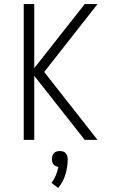

<svg xmlns="http://www.w3.org/2000/svg" viewBox="-20 -690 590 947"><path d="M97 0V-670H149V-354L398 -670H461L198 -335L461 0H398L149 -316V0ZM267 237 234 212Q247 195 255.5 174.5Q264 154 268 133Q261 132 254.5 129Q248 126 243.5 120.5Q239 115 237.5 108Q236 101 236 94Q236 86 238.5 78.5Q241 71 246.5 65Q252 59 259.5 57Q267 55 275 55Q283 55 290.5 57Q298 59 303.5 65Q309 71 311.5 78.5Q314 86 314 94Q314 132 303 169.5Q292 207 267 237Z"/></svg>

Font: Lode Dark
Style: Regular
Weight: 400
Monospace: yes
Designer: Belleve Invis
Foundry: Belleve Invis
Version: Version 29.2.0; ttfautohint (v1.8.3)